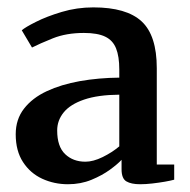

<svg xmlns="http://www.w3.org/2000/svg" viewBox="-20 -824 502 507"><path d="M350 -337.5Q326.5 -337.5 313.8 -345Q301 -352.5 301 -377V-402Q291 -391 270.5 -376Q250 -361 221.5 -349.2Q193 -337.5 159.5 -337.5Q123 -337.5 91.5 -352Q60 -366.5 40.8 -396Q21.5 -425.5 21.5 -469.5Q21.5 -509 43.5 -537.2Q65.5 -565.5 103.5 -583.2Q141.5 -601 191 -609.8Q240.5 -618.5 295 -619V-640.5Q295 -675 286.5 -696.2Q278 -717.5 257.8 -727.2Q237.5 -737 201.5 -737Q155 -737 119.5 -722.8Q84 -708.5 64.5 -698.5L37.5 -744Q46.5 -752 74.8 -766.2Q103 -780.5 143 -792.5Q183 -804.5 226.5 -804.5Q314 -804.5 354 -767.5Q394 -730.5 394 -644V-389.5H440V-349.5Q431 -347 415.2 -344.2Q399.5 -341.5 382.2 -339.5Q365 -337.5 350 -337.5ZM205.5 -397Q226 -397 251 -409.2Q276 -421.5 295 -437.5V-574Q238.5 -573.5 202 -561Q165.5 -548.5 148.2 -527.2Q131 -506 131 -479.5Q131 -437 152 -417Q173 -397 205.5 -397Z"/></svg>

Font: Merriweather 20pt SemiBold
Style: Regular
Weight: 600
Version: Version 2.100